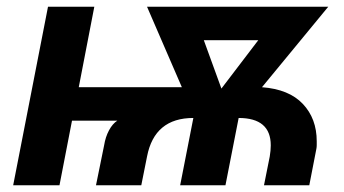

<svg xmlns="http://www.w3.org/2000/svg" viewBox="-20 -548 1018 568"><path d="M647 0H513L552 -199Q437 -199 415 -85L398 0H264L288 -118Q292 -143 302.5 -162.5Q313 -182 327 -191H193L156 0H19L122 -528H259L213 -290H518L415 -528H951L755 -290Q835 -284 876 -240.5Q917 -197 917 -130Q917 -125 917 -119Q917 -113 916 -108L895 0H761L778 -85Q781 -103 781 -118Q781 -199 686 -199ZM635 -286 744 -429H583Z"/></svg>

Font: Libra Sans Modern
Style: Bold Italic
Weight: 700
Italic angle: -12°
Foundry: Stefan Peev, Context Ltd
Version: Version 1.000